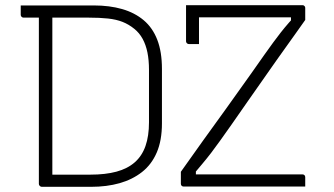

<svg xmlns="http://www.w3.org/2000/svg" viewBox="-20 -721 1290 741"><path d="M342 -700Q403 -700 451.5 -686Q500 -672 534.5 -643Q569 -614 587 -567.5Q605 -521 605 -455V-245Q605 -179 585 -132.5Q565 -86 528 -57Q491 -28 441.5 -14Q392 0 332 0Q307 0 285.5 0Q264 0 245 0Q226 0 208 0Q190 0 173.5 0Q157 0 141 0Q137 0 133.5 -3.5Q130 -7 130 -11Q130 -95 130 -178.5Q130 -262 130 -345.5Q130 -429 130 -512.5Q130 -596 130 -680H189L182 -669Q182 -641 182 -613Q182 -585 182 -556Q182 -493 182 -429.5Q182 -366 182 -302Q182 -238 182 -174.5Q182 -111 182 -47Q202 -47 223 -47Q244 -47 269.5 -47Q295 -47 329 -47Q387 -47 429.5 -58.5Q472 -70 500 -94.5Q528 -119 541.5 -157.5Q555 -196 555 -249V-451Q555 -489 549 -518.5Q543 -548 530.5 -571Q518 -594 498 -610Q477 -627 453 -636.5Q429 -646 397 -649.5Q365 -653 321 -653Q284 -653 251 -653Q218 -653 187.5 -653Q157 -653 128.5 -653Q100 -653 71 -653Q68 -653 65.5 -654.5Q63 -656 61.5 -658.5Q60 -661 60 -664Q60 -673 60 -682Q60 -691 60 -700Q90 -700 121 -700Q152 -700 185.5 -700Q219 -700 257.5 -700Q296 -700 342 -700ZM1158 -1H689Q684 -1 681 -4Q678 -7 678 -12V-58Q720 -118 763 -177.5Q806 -237 852.5 -301.5Q899 -366 952 -441Q980 -481 999.5 -508.5Q1019 -536 1034 -556.5Q1049 -577 1063.5 -595.5Q1078 -614 1095.5 -634Q1113 -654 1138 -681L1103 -622V-677L1126 -654Q1078 -654 1036 -654Q994 -654 957 -654Q920 -654 886 -654Q852 -654 820 -654Q788 -654 756 -654H732Q725 -654 719.5 -655.5Q714 -657 710 -661.5Q706 -666 703 -675.5Q700 -685 698 -701H1147Q1151 -701 1153 -699.5Q1155 -698 1156.5 -696Q1158 -694 1158 -690V-644Q1153 -636 1124 -596Q1095 -556 1048 -489.5Q1001 -423 939 -334Q901 -279 874.5 -241.5Q848 -204 829.5 -178Q811 -152 794.5 -130.5Q778 -109 759 -86.5Q740 -64 714 -33L736 -74V-20L718 -48Q766 -48 808.5 -48Q851 -48 888 -48Q925 -48 959.5 -48Q994 -48 1026 -48Q1058 -48 1090 -48H1147Q1152 -48 1155 -45Q1158 -42 1158 -37Q1158 -28 1158 -19Q1158 -10 1158 -1ZM748 -551Q738 -551 728.5 -551Q719 -551 709 -551Q706 -551 703.5 -552.5Q701 -554 699.5 -556.5Q698 -559 698 -562Q698 -579 698 -596.5Q698 -614 698 -631.5Q698 -649 698 -666.5Q698 -684 698 -701Q718 -701 729 -698Q740 -695 744 -688.5Q748 -682 748 -670Q748 -651 748 -631Q748 -611 748 -591Q748 -571 748 -551Z"/></svg>

Font: Recursive Sans Linear Light
Style: Regular
Weight: 300
Version: Version 1.085